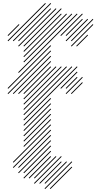

<svg xmlns="http://www.w3.org/2000/svg" viewBox="-20 -1239 683 1299"><path d="M321.4 40 468.6 -107.1 464.3 -111.4 317.1 35.7ZM285.7 40 468.6 -142.9 464.3 -147.1 281.4 35.7ZM214.3 4.3 397.1 -178.6 392.9 -182.9 210 0ZM250 4.3 397.1 -142.9 392.9 -147.1 245.7 0ZM285.7 4.3 432.9 -142.9 428.6 -147.1 281.4 0ZM214.3 -31.4 361.4 -178.6 357.1 -182.9 210 -35.7ZM178.6 -31.4 325.7 -178.6 321.4 -182.9 174.3 -35.7ZM142.9 -31.4 325.7 -214.3 321.4 -218.6 138.6 -35.7ZM107.1 -67.1 325.7 -285.7 321.4 -290 102.9 -71.4ZM142.9 -67.1 325.7 -250 321.4 -254.3 138.6 -71.4ZM107.1 -102.9 325.7 -321.4 321.4 -325.7 102.9 -107.1ZM71.4 -102.9 325.7 -357.1 321.4 -361.4 67.1 -107.1ZM71.4 -138.6 325.7 -392.9 321.4 -397.1 67.1 -142.9ZM142.9 -245.7 325.7 -428.6 321.4 -432.9 138.6 -250ZM142.9 -281.4 325.7 -464.3 321.4 -468.6 138.6 -285.7ZM142.9 -317.1 325.7 -500 321.4 -504.3 138.6 -321.4ZM142.9 -352.9 325.7 -535.7 321.4 -540 138.6 -357.1ZM142.9 -388.6 325.7 -571.4 321.4 -575.7 138.6 -392.9ZM142.9 -424.3 504.3 -785.7 500 -790 138.6 -428.6ZM142.9 -460 468.6 -785.7 464.3 -790 138.6 -464.3ZM142.9 -495.7 432.9 -785.7 428.6 -790 138.6 -500ZM142.9 -531.4 397.1 -785.7 392.9 -790 138.6 -535.7ZM142.9 -567.1 361.4 -785.7 357.1 -790 138.6 -571.4ZM142.9 -602.9 325.7 -785.7 321.4 -790 138.6 -607.1ZM107.1 -602.9 325.7 -821.4 321.4 -825.7 102.9 -607.1ZM71.4 -602.9 325.7 -857.1 321.4 -861.4 67.1 -607.1ZM35.7 -602.9 325.7 -892.9 321.4 -897.1 31.4 -607.1ZM35.7 -638.6 325.7 -928.6 321.4 -932.9 31.4 -642.9ZM107.1 -745.7 504.3 -1142.9 500 -1147.1 102.9 -750ZM142.9 -817.1 468.6 -1142.9 464.3 -1147.1 138.6 -821.4ZM142.9 -852.9 432.9 -1142.9 428.6 -1147.1 138.6 -857.1ZM142.9 -888.6 397.1 -1142.9 392.9 -1147.1 138.6 -892.9ZM392.9 -638.6 504.3 -750 500 -754.3 388.6 -642.9ZM428.6 -602.9 540 -714.3 535.7 -718.6 424.3 -607.1ZM464.3 -602.9 540 -678.6 535.7 -682.9 460 -607.1ZM428.6 -638.6 504.3 -714.3 500 -718.6 424.3 -642.9ZM142.9 -924.3 397.1 -1178.6 392.9 -1182.9 138.6 -928.6ZM107.1 -924.3 361.4 -1178.6 357.1 -1182.9 102.9 -928.6ZM107.1 -960 325.7 -1178.6 321.4 -1182.9 102.9 -964.3ZM71.4 -960 325.7 -1214.3 321.4 -1218.6 67.1 -964.3ZM35.7 -960 290 -1214.3 285.7 -1218.6 31.4 -964.3ZM35.7 -995.7 111.4 -1071.4 107.1 -1075.7 31.4 -1000ZM392.9 -995.7 540 -1142.9 535.7 -1147.1 388.6 -1000ZM428.6 -995.7 540 -1107.1 535.7 -1111.4 424.3 -1000ZM428.6 -960 575.7 -1107.1 571.4 -1111.4 424.3 -964.3ZM464.3 -960 611.4 -1107.1 607.1 -1111.4 460 -964.3ZM464.3 -924.3 611.4 -1071.4 607.1 -1075.7 460 -928.6ZM500 -924.3 575.7 -1000 571.4 -1004.3 495.7 -928.6Z"/></svg>

Font: Gossip High Needlepoint
Style: Regular
Weight: 100
Width: 7
Designer: Deborah Khodanovich
Version: Version 1.001;Glyphs 3.3.1 (3343)